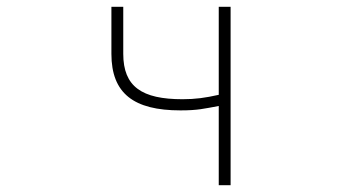

<svg xmlns="http://www.w3.org/2000/svg" viewBox="-20 -547 1040 567"><path d="M626 0H661V-527H626V-267C586 -258 557 -254 519 -254C399 -254 344 -291 344 -388V-527H309V-388C309 -271 375 -221 513 -221C564 -221 582 -226 626 -234Z"/></svg>

Font: Harano Aji Gothic TW ExtraLight
Style: Regular
Weight: 250
Foundry: Masamichi Hosoda
Version: HaranoAjiGothicTW-ExtraLight version 20230610;ttx 4.39.4